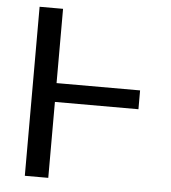

<svg xmlns="http://www.w3.org/2000/svg" viewBox="-52 -775 735 823"><g transform="rotate(5 315.5 -363.5)"><path d="M545.5 -407.7V-326.7H171.9V-407.7ZM186.1 -727.3V0H85.2V-727.3Z"/></g></svg>

Font: InterMG
Style: Regular
Weight: 400
Designer: Rasmus Andersson
Foundry: rsms
Version: Version 3.019;December 26, 2023;FontCreator 15.0.0.2955 64-b